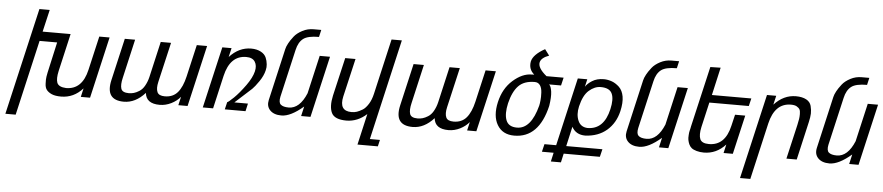

<svg xmlns="http://www.w3.org/2000/svg" viewBox="-49 -1091 7514 1634"><g transform="rotate(5 3708.0 -274.0)"><path d="M519 -63Q657 -63 696 -234L763 -524H851L730 1H651L668 -73Q591 13 483 13Q433 13 403 0Q374 -13 359 -32Q344 -51 343 -85Q341 -124 345 -146Q350 -177 360 -219L410 -443H260L112 200H24L235 -713H323L279 -524H518L444 -202Q429 -135 442 -101Q456 -66 519 -63Z M1362 -66Q1432 -66 1472 -113Q1512 -160 1533 -251L1596 -524H1684L1563 -1H1484L1501 -74Q1470 -37 1424 -14Q1376 10 1325 10Q1209 10 1200 -81Q1118 10 1019 10Q858 10 898 -164L981 -524H1069L993 -193Q978 -131 989 -98Q1000 -66 1055 -66Q1077 -66 1098 -72Q1119 -78 1143 -93Q1169 -109 1187 -140Q1208 -176 1218 -219L1288 -524H1376L1297 -183Q1284 -127 1298 -96Q1311 -66 1362 -66Z M1896 -63Q1904 -63 1951 -108Q1995 -151 2047 -223Q2095 -290 2108 -344Q2120 -394 2099 -427Q2078 -460 2025 -460Q1887 -460 1846 -283L1781 0H1693L1814 -524H1893L1875 -447Q1956 -535 2060 -535Q2109 -535 2144 -516Q2177 -498 2189 -469Q2200 -444 2203 -413Q2206 -389 2199 -361Q2188 -314 2155 -266Q2120 -215 2099 -195L1957 -66H2073L2058 0H1881Z M2421 -63Q2515 -63 2571 -198L2646 -524H2734L2613 0H2533L2552 -83Q2444 10 2365 10Q2300 10 2267 -25Q2235 -59 2247 -112L2349 -556Q2353 -576 2369 -606Q2382 -631 2410 -667Q2434 -698 2480 -722Q2524 -745 2575 -745H2640L2626 -684Q2531 -684 2492 -654Q2452 -623 2437 -556L2343 -148Q2333 -100 2352 -82Q2373 -63 2421 -63Z M2957 -71Q2982 -71 3003 -78Q3024 -85 3052 -102Q3076 -117 3100 -155Q3122 -190 3134 -242L3243 -716H3331L3133 144H3219L3206 200H3032L3093 -66Q3016 4 2921 5Q2819 5 2793 -48Q2767 -101 2788 -197L2864 -524H2952L2876 -197Q2848 -71 2957 -71Z M3829 -66Q3899 -66 3939 -113Q3979 -160 4000 -251L4063 -524H4151L4030 -1H3951L3968 -74Q3937 -37 3891 -14Q3843 10 3792 10Q3676 10 3667 -81Q3585 10 3486 10Q3325 10 3365 -164L3448 -524H3536L3460 -193Q3445 -131 3456 -98Q3467 -66 3522 -66Q3544 -66 3565 -72Q3586 -78 3610 -93Q3636 -109 3654 -140Q3675 -176 3685 -219L3755 -524H3843L3764 -183Q3751 -127 3765 -96Q3778 -66 3829 -66Z M4544 -265Q4548 -281 4551 -312Q4554 -337 4552 -377Q4550 -416 4535 -438Q4519 -462 4489 -462Q4398 -462 4350 -412Q4302 -362 4278 -262Q4257 -170 4278 -116Q4299 -62 4371 -62Q4491 -62 4544 -265ZM4612 -452Q4629 -438 4635 -392Q4641 -346 4629 -270Q4564 8 4354 8Q4253 8 4208 -69Q4164 -144 4191 -264Q4218 -382 4297 -452Q4377 -523 4457 -523L4479 -524Q4428 -566 4440 -633Q4453 -693 4552 -748L4591 -696Q4526 -673 4516 -634Q4504 -585 4584 -520H4730L4714 -452Z M5052 -468Q5000 -468 4952 -426Q4905 -385 4882 -288Q4866 -217 4889 -165Q4911 -114 4969 -111Q5110 -111 5150 -288Q5170 -375 5149 -421Q5128 -468 5052 -468ZM5236 -278Q5212 -175 5139 -112Q5066 -50 4956 -45Q4876 -45 4841 -110L4803 58H5112L5096 124H4787L4770 200H4684L4701 124H4601L4617 58H4717L4851 -524H4932L4917 -459Q4935 -487 4973 -511Q5014 -537 5073 -537Q5107 -537 5143 -524Q5175 -512 5205 -484Q5235 -455 5244 -404Q5253 -351 5236 -278Z M5478 -63Q5572 -63 5628 -198L5703 -524H5791L5670 0H5590L5609 -83Q5501 10 5422 10Q5357 10 5324 -25Q5292 -59 5304 -112L5406 -556Q5410 -576 5426 -606Q5439 -631 5467 -667Q5491 -698 5537 -722Q5581 -745 5632 -745H5697L5683 -684Q5588 -684 5549 -654Q5509 -623 5494 -556L5400 -148Q5390 -100 5409 -82Q5430 -63 5478 -63Z M6011 -65Q6149 -65 6188 -236L6211 -333H6298L6221 0H6142L6159 -74Q6081 11 5974 11Q5941 11 5912 3Q5884 -5 5869 -17Q5854 -29 5845 -49Q5838 -65 5834 -85Q5831 -100 5833 -126Q5834 -148 5838 -164Q5839 -167 5840.5 -173.5Q5842 -180 5843.5 -186.5Q5845 -193 5846 -200L5966 -719L6054 -721L6000 -483H6337L6321 -417H5984L5935 -204Q5920 -136 5935 -100Q5950 -65 6011 -65Z M6678 -460Q6540 -460 6499 -283L6388 200H6300L6467 -524H6546L6528 -447Q6609 -535 6714 -535Q6768 -535 6803 -516Q6836 -498 6845 -464Q6854 -429 6853 -399Q6852 -369 6842 -326L6767 1H6679L6747 -293Q6752 -314 6757 -344Q6760 -362 6760 -387Q6760 -413 6753 -426Q6746 -439 6727 -450Q6710 -460 6678 -460Z M7103 -63Q7197 -63 7253 -198L7328 -524H7416L7295 0H7215L7234 -83Q7126 10 7047 10Q6982 10 6949 -25Q6917 -59 6929 -112L7031 -556Q7035 -576 7051 -606Q7064 -631 7092 -667Q7116 -698 7162 -722Q7206 -745 7257 -745H7322L7308 -684Q7213 -684 7174 -654Q7134 -623 7119 -556L7025 -148Q7015 -100 7034 -82Q7055 -63 7103 -63Z"/></g></svg>

Font: Miedinger
Style: Italic
Weight: 400
Italic angle: -13°
Version: Version 001.000